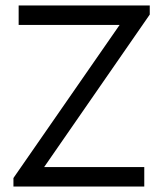

<svg xmlns="http://www.w3.org/2000/svg" viewBox="-20 -680 598 700"><path d="M29 -31 416 -589H48V-660H526V-627L141 -71H506V0H29Z"/></svg>

Font: Nata Sans
Style: Regular
Weight: 400
Designer: Daniel Uzquiano Cruz
Version: Version 1.001